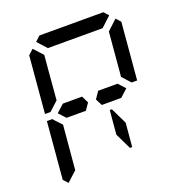

<svg xmlns="http://www.w3.org/2000/svg" viewBox="-161 -1137 1138 1210"><g transform="rotate(-20 408.0 -532.0)"><path d="M220 -454 178 -500 229 -546H332H358L381 -499L350 -454H234ZM204 -969 237 -1000H666L694 -969L627 -907H625H490H397H262H260ZM493 -407H507L560 -298L546 -139H531L479 -247ZM92 -64 64 -95 97 -477H134L142 -467L185 -421L167 -218L160 -139L159 -125ZM724 -936 752 -905 719 -523H682L631 -579L634 -607L649 -782L656 -861L657 -874ZM199 -579 138 -523H101L134 -905L168 -936L224 -875L223 -861L216 -782ZM596 -546 638 -500 587 -454H574H497H457L434 -499L466 -546H492Z"/></g></svg>

Font: DSEG14 Classic Mini
Style: Italic
Weight: 400
Italic angle: -5°
Designer: Keshikan(Twitter:@keshinomi_88pro)
Version: Version 0.46